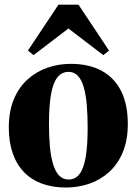

<svg xmlns="http://www.w3.org/2000/svg" viewBox="-20 -808 598 839"><path d="M18.5 -250.5Q18.5 -322.5 40.8 -375Q63 -427.5 101.5 -461.8Q140 -496 188.2 -512.5Q236.5 -529 289 -529Q368.5 -529 424.2 -498.8Q480 -468.5 509.2 -410Q538.5 -351.5 538.5 -266.5Q538.5 -194.5 516.2 -142Q494 -89.5 456 -55.5Q418 -21.5 369.5 -5Q321 11.5 268.5 11.5Q210.5 11.5 164.2 -5.2Q118 -22 85.5 -55.2Q53 -88.5 35.8 -137.5Q18.5 -186.5 18.5 -250.5ZM280 -23.5Q309 -23.5 327.5 -47.5Q346 -71.5 354.5 -121.8Q363 -172 363 -250.5Q363 -304 359.2 -348.8Q355.5 -393.5 346.2 -426Q337 -458.5 320.8 -476.2Q304.5 -494 280 -494Q250 -494 231 -470.2Q212 -446.5 203 -396.2Q194 -346 194 -265.5Q194 -212.5 198 -168.2Q202 -124 211.8 -91.5Q221.5 -59 238 -41.2Q254.5 -23.5 280 -23.5ZM126.5 -567 102 -587 235.5 -787.5H323L456.5 -587L431.5 -567L279 -683.5Z"/></svg>

Font: Merriweather 120pt ExtraBold
Style: Regular
Weight: 800
Version: Version 2.100